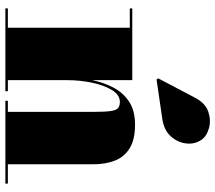

<svg xmlns="http://www.w3.org/2000/svg" viewBox="-62 -718 781 696"><g transform="rotate(90 328.0 -370.5)"><path d="M412.5 -569 268.5 -548 264.5 -554 335 -688Q354.5 -725 385.2 -735.5Q416 -746 445 -738Q474 -730 487.5 -710.5Q504 -686.5 500.5 -655.5Q497 -624.5 474.8 -599.8Q452.5 -575 412.5 -569ZM11 -9H81V-451H11V-460H271V-314.5Q279 -354.5 297.2 -390.2Q315.5 -426 348.2 -448Q381 -470 432.5 -470Q486.5 -470 518 -450.5Q549.5 -431 562.8 -396.8Q576 -362.5 576 -319V-9H646V0H346V-9H386V-320.5Q386 -362.5 382.8 -382.8Q379.5 -403 371.8 -409Q364 -415 350 -415Q324.5 -415 307 -386.5Q289.5 -358 280.2 -313.8Q271 -269.5 271 -223V-9H311V0H11Z"/></g></svg>

Font: Bodoni* 24pt Fatface
Style: Regular
Weight: 900
Version: Version 2.3